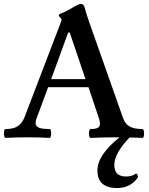

<svg xmlns="http://www.w3.org/2000/svg" viewBox="-24 -698 759 976"><path d="M3.9 -42Q29.3 -42 47.6 -47.9Q65.9 -53.7 79.3 -67.6Q92.8 -81.5 102.1 -106L283.2 -579.1Q289.1 -594.7 289.1 -597.7Q289.1 -600.1 286.6 -603.3Q284.2 -606.4 281.7 -609.4Q279.3 -611.8 277.1 -614.5Q274.9 -617.2 274.9 -619.1Q274.9 -627 291.5 -631.8Q294.9 -632.3 299.3 -634.8Q311.5 -639.6 342.3 -657.7Q359.4 -668 370.4 -673.1Q381.3 -678.2 386.2 -678.2Q394.5 -678.2 399.9 -672.4Q405.3 -666.5 407.7 -655.3Q410.2 -643.6 417 -622.3Q423.8 -601.1 433.1 -575.2L601.1 -99.1Q611.8 -67.9 635 -54.9Q658.2 -42 700.2 -42Q705.6 -42 707.5 -30.8Q709.5 -19.5 707.5 -8.3Q705.6 2.9 700.2 2.9Q634.3 0 568.4 0Q502 0 436 2.9Q431.2 2.9 429.2 -8.3Q427.2 -19.5 429.2 -30.8Q431.2 -42 436 -42Q460 -42 471.2 -47.4Q482.4 -52.7 483.9 -64.9Q485.4 -77.1 478 -99.1L425.8 -254.9H220.7L162.6 -98.1Q154.3 -76.2 158.4 -64.2Q162.6 -52.2 179.4 -47.1Q196.3 -42 229 -42Q233.4 -42 235.1 -30.8Q236.8 -19.5 235.1 -8.3Q233.4 2.9 229 2.9Q172.9 0 116.7 0Q60.5 0 3.9 2.9Q-1 2.9 -2.9 -8.3Q-4.9 -19.5 -2.9 -30.8Q-1 -42 3.9 -42ZM410.6 -295.9 330.6 -532.2H322.3L236.3 -295.9ZM471.2 168Q471.2 90.3 583.5 0H635.3Q557.1 81.5 557.1 140.1Q557.1 169.9 572 184.6Q586.9 199.2 617.2 199.2Q647.5 199.2 667.5 184.1Q677.2 187 677.2 203.1Q658.7 230.5 632.3 244.1Q606 257.8 571.3 257.8Q537.6 257.8 515.4 247.8Q493.2 237.8 482.2 218Q471.2 198.2 471.2 168Z"/></svg>

Font: Junicode Two Beta VF
Style: Regular
Weight: 400
Designer: Peter S. Baker
Foundry: Briery Creek Software
Version: Version 1.031 beta; ttfautohint (v1.8.1.43-b0c9)